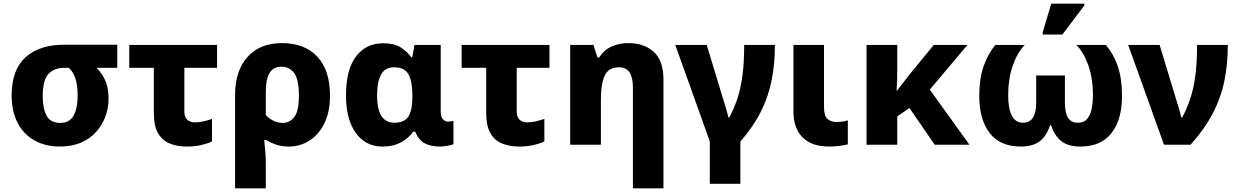

<svg xmlns="http://www.w3.org/2000/svg" viewBox="-20 -796 6803 1056"><path d="M309 10Q229 10 169 -24Q109 -58 76.5 -121Q44 -184 44 -271Q44 -412 120.5 -481Q197 -550 332 -550H625V-423H511Q545 -388 561 -348.5Q577 -309 577 -252Q577 -204 560.5 -157.5Q544 -111 511 -73Q478 -35 427.5 -12.5Q377 10 309 10ZM311 -120Q363 -120 385 -160.5Q407 -201 407 -268Q407 -328 394.5 -365Q382 -402 358 -423H334Q279 -423 247 -390Q215 -357 215 -266Q215 -199 236.5 -159.5Q258 -120 311 -120Z M1008 10Q955 10 914 -6.5Q873 -23 849.5 -63Q826 -103 826 -176V-423H691V-549H1174V-423H994V-181Q994 -152 1010 -137.5Q1026 -123 1052 -123Q1076 -123 1099 -128.5Q1122 -134 1146 -142V-18Q1121 -6 1086 2Q1051 10 1008 10Z M1273 240V-274Q1273 -407 1341.5 -483Q1410 -559 1531 -559Q1655 -559 1725 -484.5Q1795 -410 1795 -270Q1795 -180 1764 -117.5Q1733 -55 1681.5 -22.5Q1630 10 1569 10Q1531 10 1500.5 0Q1470 -10 1444 -26H1433Q1436 -2 1439 35.5Q1442 73 1442 105V240ZM1535 -120Q1574 -120 1599 -153Q1624 -186 1624 -269Q1624 -358 1598.5 -393.5Q1573 -429 1528 -429Q1484 -429 1463 -395.5Q1442 -362 1442 -289V-163Q1461 -143 1485 -131.5Q1509 -120 1535 -120Z M2084 10Q1991 10 1937 -64.5Q1883 -139 1883 -272Q1883 -413 1938 -485.5Q1993 -558 2087 -558Q2148 -558 2183.5 -535.5Q2219 -513 2243 -480H2247L2260 -549H2404V-185Q2404 -151 2416.5 -139Q2429 -127 2445 -127Q2451 -127 2460.5 -128.5Q2470 -130 2474 -132V-3Q2466 1 2442.5 5.5Q2419 10 2403 10Q2348 10 2315.5 -8Q2283 -26 2263 -72H2252Q2230 -38 2187 -14Q2144 10 2084 10ZM2149 -121Q2204 -121 2226 -155Q2248 -189 2248 -263V-273Q2248 -347 2227 -386.5Q2206 -426 2147 -426Q2098 -426 2076 -386Q2054 -346 2054 -271Q2054 -121 2149 -121Z M2836 10Q2783 10 2742 -6.5Q2701 -23 2677.5 -63Q2654 -103 2654 -176V-423H2519V-549H3002V-423H2822V-181Q2822 -152 2838 -137.5Q2854 -123 2880 -123Q2904 -123 2927 -128.5Q2950 -134 2974 -142V-18Q2949 -6 2914 2Q2879 10 2836 10Z M3461 240V-317Q3461 -369 3442.5 -397.5Q3424 -426 3385 -426Q3327 -426 3306 -380.5Q3285 -335 3285 -250V0H3116V-549H3244L3266 -480H3276Q3302 -522 3345 -540.5Q3388 -559 3437 -559Q3521 -559 3575 -511.5Q3629 -464 3629 -358V240Z M3884 215V-18L3694 -549H3867L3960 -242Q3966 -224 3974 -196.5Q3982 -169 3986 -150H3991Q4017 -198 4035.5 -253.5Q4054 -309 4063.5 -381Q4073 -453 4073 -549H4242Q4242 -446 4224.5 -356.5Q4207 -267 4165.5 -183.5Q4124 -100 4052 -17V215Z M4543 10Q4470 10 4426.5 -16Q4383 -42 4363.5 -84.5Q4344 -127 4344 -177V-549H4512V-208Q4512 -158 4531.5 -141.5Q4551 -125 4578 -125Q4596 -125 4611 -127Q4626 -129 4643 -134V-2Q4624 3 4595.5 6.5Q4567 10 4543 10Z M5301 -549 5094 -303 5312 0H5121L4982 -202L4915 -156V0H4746V-549H4915V-417Q4915 -382 4914 -352Q4913 -322 4911 -298H4914Q4928 -315 4944 -336.5Q4960 -358 4979 -382L5116 -549Z M5595 10Q5480 10 5423 -64.5Q5366 -139 5366 -267Q5366 -366 5391 -435Q5416 -504 5455 -549H5616Q5574 -505 5549.5 -433.5Q5525 -362 5525 -273Q5525 -121 5607 -121Q5679 -121 5679 -232V-381H5837V-232Q5837 -176 5854 -148.5Q5871 -121 5909 -121Q5941 -121 5958.5 -141Q5976 -161 5983.5 -195Q5991 -229 5991 -271Q5991 -367 5965.5 -437.5Q5940 -508 5900 -549H6062Q6104 -500 6127.5 -432.5Q6151 -365 6151 -267Q6151 -139 6093.5 -64.5Q6036 10 5921 10Q5855 10 5817.5 -19.5Q5780 -49 5761 -107H5755Q5737 -49 5699 -19.5Q5661 10 5595 10ZM5715 -606V-619L5762 -776H5944V-766L5823 -606Z M6382 0 6185 -549H6358L6451 -242Q6457 -224 6465 -196.5Q6473 -169 6477 -150H6482Q6508 -198 6526.5 -253.5Q6545 -309 6554.5 -381Q6564 -453 6564 -549H6733Q6733 -443 6714 -350.5Q6695 -258 6650 -172Q6605 -86 6528 0Z"/></svg>

Font: Noto Sans ExtraBold
Style: Regular
Weight: 800
Designer: Monotype Design Team
Foundry: Monotype Imaging Inc.
Version: Version 2.007